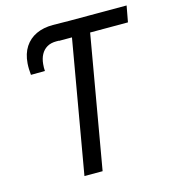

<svg xmlns="http://www.w3.org/2000/svg" viewBox="-107 -799 794 887"><g transform="rotate(-15 290.0 -356.0)"><path d="M397.9 -710.9 274.4 0H187.5L311 -710.9ZM579.6 -710.9 565.4 -633.8H235.4L249 -710.9ZM291.5 -633.8 223.1 -634.8Q196.3 -634.8 178.2 -624Q160.2 -613.3 149.9 -594.2Q139.6 -575.2 137.2 -549.3Q136.2 -541 136.2 -532.7Q136.2 -524.4 136.7 -516.1L69.8 -515.6Q68.4 -529.3 67.9 -543.2Q67.4 -557.1 68.4 -570.8Q71.8 -616.7 92.3 -648.2Q112.8 -679.7 147.2 -695.8Q181.6 -711.9 227.1 -711.9L305.2 -710.9Z"/></g></svg>

Font: Roboto Condensed
Style: Italic
Weight: 400
Italic angle: -12°
Designer: Christian Robertson
Foundry: Google
Version: Version 3.0